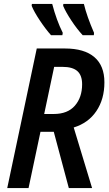

<svg xmlns="http://www.w3.org/2000/svg" viewBox="-20 -962 556 982"><path d="M168 -714H312Q411 -714 462.5 -670Q514 -626 514 -541Q514 -455 473 -394Q432 -333 357 -310L451 0H332L255 -288H187L126 0H17ZM255 -379Q326 -379 363 -421.5Q400 -464 400 -531Q400 -577 375.5 -598.5Q351 -620 300 -620H257L206 -379ZM142 -932 143 -942H247Q269 -858 301 -794L299 -782H241Q214 -812 184 -857Q154 -902 142 -932ZM303 -932 304 -942H409Q424 -879 461 -794L460 -782H403Q374 -813 345 -857Q316 -901 303 -932Z"/></svg>

Font: Noto Sans UI NarrowMedium
Style: Italic
Weight: 500
Width: 4
Italic angle: -12°
Designer: Monotype Design Team
Foundry: Monotype Imaging Inc.
Version: Version 1.001